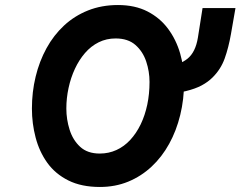

<svg xmlns="http://www.w3.org/2000/svg" viewBox="-20 -732 957 764"><path d="M377.5 12Q304 12 252 -14Q200 -40 168.2 -84.2Q136.5 -128.5 121.8 -184.5Q107 -240.5 107 -300Q107 -366 121.8 -427Q136.5 -488 165 -540Q193.5 -592 235 -630.5Q276.5 -669 330.5 -690.5Q384.5 -712 449.5 -712Q517 -712 566.8 -686.5Q616.5 -661 648.8 -617.5Q681 -574 696.8 -519.5Q712.5 -465 712.5 -406Q712.5 -337 697.2 -274.5Q682 -212 653.2 -159.8Q624.5 -107.5 583.2 -69Q542 -30.5 490.2 -9.2Q438.5 12 377.5 12ZM377 -121Q412.5 -121 443.2 -135Q474 -149 498.2 -175.2Q522.5 -201.5 539.8 -237.2Q557 -273 566 -315.5Q575 -358 575 -406Q575 -447.5 561.8 -487.2Q548.5 -527 519 -553Q489.5 -579 440 -579Q403.5 -579 372.8 -563.8Q342 -548.5 318.2 -521Q294.5 -493.5 278 -458Q261.5 -422.5 252.8 -382Q244 -341.5 244 -300Q244 -257 257 -215.8Q270 -174.5 299 -147.8Q328 -121 377 -121ZM622 -356.5 641.5 -467Q693.5 -472.5 725.8 -498.2Q758 -524 767.5 -582.5L786 -700H917L899 -596.5Q889.5 -542.5 874 -499.2Q858.5 -456 825.5 -423.5Q808 -406 782.5 -392.2Q757 -378.5 718.5 -369.2Q680 -360 622 -356.5Z"/></svg>

Font: Overpass ExtraBold
Style: Italic
Weight: 800
Italic angle: -10°
Designer: Delve Withrington, Dave Bailey, Thomas Jockin
Foundry: Delve Fonts LLC
Version: Version 4.000